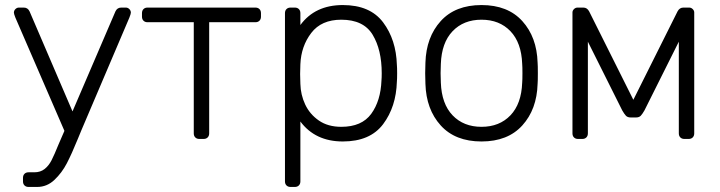

<svg xmlns="http://www.w3.org/2000/svg" viewBox="-20 -550 2849 760"><path d="M116 132Q140 132 156.5 119Q173 106 184 84.5Q195 63 212 21L235 -32L41 -480Q35 -495 35 -500Q35 -508 41 -514Q47 -520 55 -520H74Q90 -520 97 -505L267 -109L437 -505Q444 -520 460 -520H478Q486 -520 492 -514Q498 -508 498 -500Q498 -495 492 -480L302 -34L288 0Q264 59 244.5 96.5Q225 134 195.5 162Q166 190 127 190H93Q83 190 77 184Q71 178 71 168V154Q71 144 77 138Q83 132 93 132Z M747 -462H564Q554 -462 548 -468Q542 -474 542 -484V-498Q542 -508 548 -514Q554 -520 564 -520H991Q1001 -520 1007 -514Q1013 -508 1013 -498V-484Q1013 -474 1007 -468Q1001 -462 991 -462H808V-22Q808 -12 802 -6Q796 0 786 0H769Q759 0 753 -6Q747 -12 747 -22Z M1169 168Q1169 178 1163 184Q1157 190 1147 190H1130Q1120 190 1114 184Q1108 178 1108 168V-498Q1108 -508 1114 -514Q1120 -520 1130 -520H1147Q1157 -520 1163 -514Q1169 -508 1169 -498V-451Q1227 -530 1337 -530Q1445 -530 1496.5 -461.5Q1548 -393 1551 -293Q1552 -283 1552 -260Q1552 -237 1551 -227Q1548 -127 1496.5 -58.5Q1445 10 1337 10Q1228 10 1169 -69ZM1331 -48Q1412 -48 1449.5 -99.5Q1487 -151 1490 -232Q1491 -242 1491 -260Q1491 -353 1455 -412.5Q1419 -472 1331 -472Q1252 -472 1212 -419.5Q1172 -367 1169 -296L1168 -257L1169 -218Q1170 -175 1188 -136.5Q1206 -98 1242 -73Q1278 -48 1331 -48Z M2109 -260Q2109 -228 2108 -218Q2105 -117 2047.5 -53.5Q1990 10 1886 10Q1782 10 1724.5 -53.5Q1667 -117 1664 -218L1663 -260L1664 -302Q1667 -403 1724.5 -466.5Q1782 -530 1886 -530Q1990 -530 2047.5 -466.5Q2105 -403 2108 -302Q2109 -292 2109 -260ZM1725 -297 1724 -260 1725 -223Q1728 -139 1771.5 -93.5Q1815 -48 1886 -48Q1957 -48 2000.5 -93.5Q2044 -139 2047 -223Q2048 -233 2048 -260Q2048 -287 2047 -297Q2044 -381 2000.5 -426.5Q1957 -472 1886 -472Q1815 -472 1771.5 -426.5Q1728 -381 1725 -297Z M2667 -22V-385L2531 -113Q2523 -99 2516.5 -92Q2510 -85 2497 -85H2477Q2464 -85 2457.5 -92Q2451 -99 2443 -113L2307 -385V-22Q2307 -12 2301 -6Q2295 0 2285 0H2268Q2258 0 2252 -6Q2246 -12 2246 -22V-501Q2246 -508 2252 -514Q2258 -520 2266 -520H2289Q2304 -520 2312 -505L2487 -155L2662 -505Q2670 -520 2685 -520H2708Q2716 -520 2722 -514Q2728 -508 2728 -501V-22Q2728 -12 2722 -6Q2716 0 2706 0H2689Q2679 0 2673 -6Q2667 -12 2667 -22Z"/></svg>

Font: Rubik
Style: Regular
Weight: 300
Designer: Hubert & Fischer
Foundry: Hubert & Fischer
Version: Version 1.100